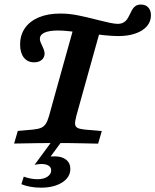

<svg xmlns="http://www.w3.org/2000/svg" viewBox="-20 -643 696 860"><path d="M70.1 -443.5Q70.1 -485.9 91.7 -517.1Q113.3 -548.2 153.7 -565.2Q194 -582.3 250.6 -582.3Q289.5 -582.3 329.7 -574.2Q369.9 -566.2 422 -552.6Q447.4 -546.1 470.6 -541.1Q493.9 -536.2 506.9 -536.2Q523 -536.2 533.4 -542.3Q543.9 -548.4 549.7 -557.3Q555.5 -566.3 562.8 -581.3Q569.3 -595.2 574.6 -603.4Q579.8 -611.5 588.6 -617.1Q597.3 -622.6 611.2 -622.6Q632.2 -622.6 644.1 -609.6Q656.1 -596.7 656.1 -574.4Q656.1 -546.4 638 -525.5Q620 -504.6 586.8 -493Q553.6 -481.4 509.2 -481.4Q485.7 -481.4 447.2 -485.2Q408.6 -489.1 366.4 -494.6Q329.7 -499.1 295 -502.7Q260.3 -506.4 241.2 -506.4Q200.5 -506.4 179.6 -496.9Q158.6 -487.5 158.6 -469.1Q158.6 -461.8 161.9 -453.5Q165.1 -445.3 169.1 -437.6Q172.8 -429.4 176.3 -420.7Q179.7 -411.9 179.7 -403.4Q179.7 -385.7 167 -374.8Q154.3 -363.9 132.8 -363.9Q103.5 -363.9 86.8 -385.1Q70.1 -406.2 70.1 -443.5ZM313.9 -533.9 430.7 -513.9 343.5 -201.6H221.2ZM43.2 0 59.7 -56.5 127.1 -62.5Q150.9 -64.9 163.9 -70.5Q176.9 -76.1 185.2 -88.6Q193.4 -101.1 200.3 -125.8L221.2 -201.6H343.5L322.5 -125.8Q315.7 -100.7 316.2 -88.6Q316.8 -76.5 326 -70.9Q335.2 -65.3 357.7 -62.8L436 -56.1L419.5 0.4Q388.9 -0.1 357.9 -0.9Q301.8 -2.4 224.3 -2.4H226.5H223.9Q159.7 -2.4 43.2 0ZM75.8 182 86.4 148.2Q102.1 154 117.3 156.8Q132.4 159.7 148.3 159.7Q175.7 159.7 192.5 148.4Q209.3 137.1 209.3 119.4Q209.3 106.5 197.7 99Q186.1 91.6 165.7 91.6Q152 91.6 134.9 95.2L221.1 -22.1H265.5L206.7 58.1Q212.9 58.1 215.8 57.7Q218.7 57.3 225 57.3Q257.1 57.3 276 72.2Q295 87.1 295 113.7Q295 151.2 258.2 174.4Q221.4 197.6 163.4 197.6Q137.2 197.6 114.7 193.3Q92.2 189 75.8 182Z"/></svg>

Font: Playfair Micro SmCond SmLight
Style: Italic
Weight: 360
Width: 4
Italic angle: -15.6°
Designer: Claus Eggers Sørensen
Foundry: Claus Eggers Sørensen
Version: Version 2.203;Glyphs 3.3 (3326)